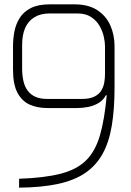

<svg xmlns="http://www.w3.org/2000/svg" viewBox="-20 -860 604 885"><path d="M68 -36Q184 -40 258.5 -59Q333 -78 376 -120Q419 -162 440.5 -235.5Q462 -309 472 -421H468Q456 -398 434 -385Q412 -372 386 -367Q360 -362 336 -362H198Q153 -362 117.5 -377.5Q82 -393 61 -431.5Q40 -470 40 -539V-647Q40 -681 46.5 -715Q53 -749 71 -777.5Q89 -806 122.5 -823Q156 -840 210 -840H323Q387 -840 428 -813.5Q469 -787 488.5 -743Q508 -699 508 -646V-457Q508 -358 495.5 -282Q483 -206 453.5 -152Q424 -98 374 -63.5Q324 -29 248.5 -12.5Q173 4 68 5ZM358 -404Q393 -404 414.5 -414.5Q436 -425 446.5 -442Q457 -459 460.5 -479Q464 -499 464 -518V-647Q464 -665 458.5 -690.5Q453 -716 439 -740.5Q425 -765 400 -781.5Q375 -798 337 -798H209Q167 -798 138.5 -780.5Q110 -763 96 -731Q82 -699 82 -653V-546Q82 -513 88 -486.5Q94 -460 108 -441.5Q122 -423 144 -413.5Q166 -404 198 -404Z"/></svg>

Font: Matangi Light
Style: Regular
Weight: 300
Designer: Prashant Pant
Foundry: The Graphic Ant
Version: Version 3.002